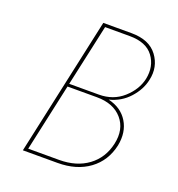

<svg xmlns="http://www.w3.org/2000/svg" viewBox="-122 -758 794 858"><g transform="rotate(20 275.5 -329.0)"><path d="M505 -489Q495 -441 457.5 -399.5Q420 -358 364 -344Q427 -329 456.5 -280.5Q486 -232 473 -166Q456 -88 396 -44Q336 0 246 0H81L224 -658H358Q443 -658 481.5 -606.5Q520 -555 505 -489ZM315 -350Q383 -350 430 -392Q477 -434 489 -488Q502 -551 468 -597Q434 -643 355 -643H238L174 -350ZM456 -168Q472 -241 431 -288.5Q390 -336 311 -336H171L101 -15H248Q330 -15 385 -55.5Q440 -96 456 -168Z"/></g></svg>

Font: EauTestInfant Thin
Style: Italic
Weight: 250
Italic angle: -12°
Designer: Christian Thalmann (Catharsis Fonts)
Version: Version 0.001;PS 000.001;hotconv 1.0.88;makeotf.lib2.5.64775